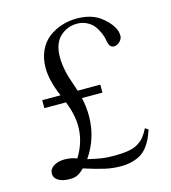

<svg xmlns="http://www.w3.org/2000/svg" viewBox="-105 -754 769 865"><g transform="rotate(-15 279.5 -321.5)"><path d="M86.9 -316.4V-353.5H172.4Q139.2 -430.7 139.2 -489.7Q139.2 -534.7 155.8 -570.1Q172.4 -605.5 200.2 -626.5Q228 -647.5 261.7 -658.2Q295.4 -668.9 332.5 -668.9Q364.7 -668.9 391.8 -661.1Q418.9 -653.3 437.7 -639.6Q456.5 -626 468.8 -613Q481 -600.1 490.2 -585Q502.4 -565.4 502.4 -543Q502.4 -528.3 489.5 -516.1Q476.6 -503.9 462.9 -503.9Q442.4 -503.9 437 -531.7Q435.1 -543.5 431.9 -555.4Q428.7 -567.4 420.2 -584.7Q411.6 -602.1 400.4 -614.7Q389.2 -627.4 369.9 -636.7Q350.6 -646 326.7 -646Q280.8 -646 247.3 -614.5Q213.9 -583 213.9 -519.5Q213.9 -460.9 241.2 -386.7Q249 -364.3 252.4 -353.5H357.9V-316.4H262.2Q272 -274.4 272 -231Q272 -128.4 213.9 -44.4Q255.9 -34.7 279.5 -31.2Q303.2 -27.8 335 -27.8Q376 -27.8 403.6 -32.7Q431.2 -37.6 449.5 -49.6Q467.8 -61.5 478.5 -75Q489.3 -88.4 501 -111.8L515.6 -102.1Q507.8 -79.1 500.2 -62.5Q492.7 -45.9 479.5 -28.1Q466.3 -10.3 450 0.7Q433.6 11.7 408.4 18.8Q383.3 25.9 352.1 25.9Q316.4 25.9 279.1 17.6Q241.7 9.3 184.1 -9.3Q166.5 7.8 152.3 14.9Q138.2 22 115.7 22Q82 22 62.5 9.8Q43 -2.4 43 -22.5Q43 -43.5 63.5 -56.6Q84 -69.8 113.8 -69.8Q145 -69.8 171.9 -59.1Q213.4 -126 213.4 -198.7Q213.4 -251.5 188 -316.4Z"/></g></svg>

Font: Elstob Light
Style: Regular
Weight: 300
Designer: Peter S. Baker
Version: Version 1.015